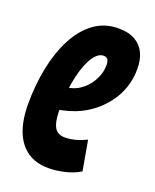

<svg xmlns="http://www.w3.org/2000/svg" viewBox="-112 -620 562 696"><g transform="rotate(20 169.5 -271.5)"><path d="M100.6 -284.8Q114.6 -285.2 131.5 -289.2Q148.4 -293.2 160.4 -299.6Q192.2 -317.4 210.6 -348.1Q229 -378.8 229.4 -411.6Q229.4 -428.6 223.9 -435Q218.4 -441.4 208.8 -441.4Q187.4 -441.8 168.6 -413.5Q149.8 -385.2 137.5 -333.1Q125.2 -281 124.4 -210.2Q124 -172.6 129.9 -151.8Q135.8 -131 147.6 -122.9Q159.4 -114.8 175.4 -114.8Q187.8 -114.8 200.9 -116.8Q214 -118.8 228.6 -123.8Q243.2 -128.8 259 -136.2L279.4 -21Q252.2 -4.8 219.7 2.6Q187.2 10 158.8 10Q110.6 10 77.5 -12.6Q44.4 -35.2 27.4 -78.6Q10.4 -122 10.4 -184.2Q10.4 -258 24 -324.6Q37.6 -391.2 64.7 -442.8Q91.8 -494.4 132.1 -523.8Q172.4 -553.2 226 -553.2Q265 -553.2 290.1 -538.6Q315.2 -524 327.2 -498.4Q339.2 -472.8 339.2 -439.2Q339.2 -363 295.4 -304.3Q251.6 -245.6 182.6 -218.2Q158.4 -209 131.8 -203.5Q105.2 -198 77.8 -197.6Z"/></g></svg>

Font: Georama ExtraCondensed Thin
Style: Italic
Weight: 100
Width: 2
Italic angle: -9°
Designer: Jean-Baptiste Levee
Foundry: Production Type
Version: Version 1.001